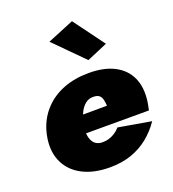

<svg xmlns="http://www.w3.org/2000/svg" viewBox="-136 -846 864 960"><g transform="rotate(-20 295.5 -366.0)"><path d="M139 -191H565Q568 -205 570.5 -217.5Q573 -230 574 -239Q583 -311 559 -362.5Q535 -414 481 -442Q427 -470 346 -470Q271 -470 211.5 -447Q152 -424 111 -381Q70 -338 51 -279Q47 -267 44.5 -255Q42 -243 40 -230Q30 -159 57 -104.5Q84 -50 143 -20Q202 10 286 10Q350 10 401 -8Q452 -26 492 -58.5Q532 -91 562 -135L388 -165Q377 -152 361.5 -141.5Q346 -131 327.5 -125.5Q309 -120 287 -121Q264 -123 250.5 -137Q237 -151 232.5 -175Q228 -199 232 -230L238 -250Q244 -277 255.5 -300Q267 -323 286 -337.5Q305 -352 331 -350Q350 -349 359 -340.5Q368 -332 371.5 -317.5Q375 -303 376 -285L153 -284ZM215 -684 367 -531 477 -578 356 -742Z"/></g></svg>

Font: Jost Black
Style: Italic
Weight: 900
Italic angle: -5°
Version: Version 3.710